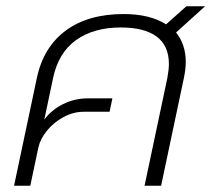

<svg xmlns="http://www.w3.org/2000/svg" viewBox="-20 -595 677 615"><path d="M98 -345Q119 -444 190.5 -497Q262 -550 376 -550Q460 -550 512 -517L577 -575H637L544 -491Q575 -452 575 -397Q575 -374 569 -345L496 0H443L516 -345Q521 -372 521 -390Q521 -449 481.5 -478Q442 -507 367 -507Q280 -507 223.5 -466.5Q167 -426 150 -345L122 -212Q144 -242 181 -261Q218 -280 263 -280H340L331 -237H248Q215 -237 183.5 -220Q152 -203 130.5 -176.5Q109 -150 103 -123L77 0H25Z"/></svg>

Font: Prompt ExtraLight
Style: Italic
Weight: 275
Italic angle: -12°
Designer: Katatrad Team
Foundry: CadsonDemak
Version: Version 1.000